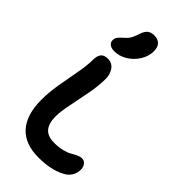

<svg xmlns="http://www.w3.org/2000/svg" viewBox="-308 -1068 1160 1160"><g transform="rotate(45 272.0 -487.5)"><path d="M159.2 -756.8Q132.3 -756.8 118.2 -768.1Q104 -779.3 104 -797.9Q104 -813 112.1 -824.7Q120.1 -836.4 139.2 -853Q162.1 -872.6 172.6 -890.6Q183.1 -908.7 192.9 -940.9Q203.6 -971.7 219.7 -983.9Q235.8 -996.1 261.2 -996.1Q293.9 -996.1 311 -978.3Q328.1 -960.4 328.1 -926.8Q328.1 -883.3 303.2 -843.5Q278.3 -803.7 239.3 -780.3Q200.2 -756.8 159.2 -756.8ZM288.1 21Q172.9 21 113.5 -44.9Q54.2 -110.8 54.2 -238.8Q54.2 -303.2 66.7 -376.2Q79.1 -449.2 91.6 -515.4Q104 -581.5 104 -628.9Q104 -662.6 117.4 -680.4Q130.9 -698.2 163.1 -698.2Q199.7 -698.2 220 -669.9Q240.2 -641.6 240.2 -602.1Q240.2 -544.4 226.6 -471.9Q212.9 -399.4 199.5 -334Q186 -268.6 186 -228Q186 -168.9 211.4 -138.9Q236.8 -108.9 293.9 -108.9Q333.5 -108.9 364.7 -117.2Q396 -125.5 411.9 -135.5Q427.7 -145.5 445.6 -153.8Q463.4 -162.1 479 -162.1Q497.6 -162.1 509.8 -146.5Q522 -130.9 522 -109.9Q522 -58.6 481.9 -26.9Q410.2 21 288.1 21Z"/></g></svg>

Font: Shantell Sans Bouncy
Style: Regular
Weight: 600
Designer: Stephen Nixon, Anya Danilova, Shantell Martin
Foundry: Arrow Type
Version: Version 1.006;[9816181b4]